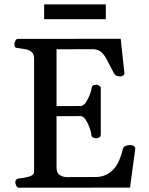

<svg xmlns="http://www.w3.org/2000/svg" viewBox="-20 -874 693 894"><path d="M51.3 -24.9Q51.3 -41 67.4 -43Q90.8 -44.9 114.7 -51.5Q138.7 -58.1 138.7 -74.2V-602.5Q138.7 -623.5 126.2 -632.8Q113.8 -642.1 96.7 -645.3Q79.6 -648.4 64.5 -649.9Q54.2 -650.9 50.5 -654.1Q46.9 -657.2 46.9 -668Q46.9 -673.3 51 -683.1Q55.2 -692.9 63.5 -692.9L542 -693.4L559.1 -534.7Q560.1 -526.4 553.2 -522.2Q546.4 -518.1 541 -518.1Q533.2 -518.1 524.4 -520.8Q515.6 -523.4 509.8 -534.2Q490.2 -570.8 477.8 -595.5Q465.3 -620.1 450.4 -632.6Q435.5 -645 409.2 -645L243.2 -644.5V-379.9L357.4 -380.4Q370.1 -382.3 380.9 -398.9Q391.6 -415.5 398.7 -434.8Q405.8 -454.1 406.7 -463.9Q407.7 -473.6 414.6 -476.6Q421.4 -479.5 429.2 -479.5Q434.6 -479.5 441.9 -475.3Q449.2 -471.2 449.2 -462.9V-246.6Q449.2 -238.3 441.9 -234.1Q434.6 -230 429.2 -230Q421.4 -230 413.8 -233.4Q406.2 -236.8 405.3 -246.1Q404.8 -256.8 397.7 -277.6Q390.6 -298.3 379.4 -315.9Q368.2 -333.5 354.5 -333.5L243.2 -333V-96.2Q243.2 -69.3 256.8 -60.1Q270.5 -50.8 286.6 -49.3L425.8 -49.8Q469.7 -49.8 502.4 -79.3Q535.2 -108.9 552.7 -182.6Q555.2 -191.9 566.7 -195.3Q578.1 -198.7 585.9 -198.7Q595.2 -198.7 602.1 -194.6Q608.9 -190.4 609.9 -182.1L585.4 -0.5L67.9 0Q59.6 0 55.4 -9.8Q51.3 -19.5 51.3 -24.9ZM185.5 -784.7V-853.5H472.7V-784.7Z"/></svg>

Font: Gelasio
Style: Regular
Weight: 400
Designer: Eben Sorkin
Foundry: Eben Sorkin
Version: Version 1.008